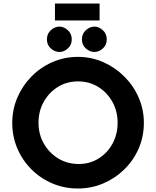

<svg xmlns="http://www.w3.org/2000/svg" viewBox="-20 -1069 892 1097"><path d="M50 -367Q50 -443 79 -511Q108 -579 159.5 -631.5Q211 -684 279 -714Q347 -744 425 -744Q502 -744 570 -714Q638 -684 690.5 -631.5Q743 -579 772.5 -511Q802 -443 802 -367Q802 -289 772.5 -221Q743 -153 690.5 -101.5Q638 -50 570 -21Q502 8 425 8Q347 8 279 -21Q211 -50 159.5 -101.5Q108 -153 79 -221Q50 -289 50 -367ZM200 -367Q200 -302 230.5 -248.5Q261 -195 313 -163.5Q365 -132 430 -132Q493 -132 543.5 -163.5Q594 -195 623 -248.5Q652 -302 652 -367Q652 -434 622 -487.5Q592 -541 541 -572.5Q490 -604 426 -604Q362 -604 311 -572.5Q260 -541 230 -487.5Q200 -434 200 -367ZM248 -844Q248 -876 270.5 -896.5Q293 -917 320 -917Q345 -917 367.5 -896.5Q390 -876 390 -844Q390 -812 367.5 -792Q345 -772 320 -772Q293 -772 270.5 -792Q248 -812 248 -844ZM448 -844Q448 -876 470.5 -896.5Q493 -917 520 -917Q545 -917 567.5 -896.5Q590 -876 590 -844Q590 -812 567.5 -792Q545 -772 520 -772Q493 -772 470.5 -792Q448 -812 448 -844ZM294 -1049H549V-952H294Z"/></svg>

Font: Reem Kufi Ink
Style: Bold
Weight: 700
Designer: Khaled Hosny
Version: Version 1.002